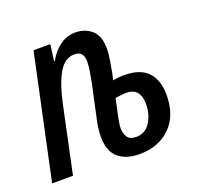

<svg xmlns="http://www.w3.org/2000/svg" viewBox="-106 -663 819 787"><g transform="rotate(-20 304.0 -269.5)"><path d="M376 10Q318 10 284 -18.5Q250 -47 250 -110Q250 -126 252 -144.5Q254 -163 259 -185L290 -328Q295 -353 299 -378Q303 -403 303 -421Q303 -466 263 -466Q221 -466 194 -419.5Q167 -373 149 -288L88 0H-3L112 -539H185L176 -468H179Q201 -507 231 -528Q261 -549 297 -549Q339 -549 368 -524Q397 -499 397 -443Q397 -423 393 -397.5Q389 -372 384 -345L377 -311Q395 -316 426 -316Q496 -316 529 -280.5Q562 -245 562 -181Q562 -91 510.5 -40.5Q459 10 376 10ZM387 -61Q426 -61 448 -95Q470 -129 470 -174Q470 -245 409 -245Q399 -245 386 -243.5Q373 -242 361 -240Q349 -185 343.5 -157.5Q338 -130 338 -116Q338 -94 348.5 -77.5Q359 -61 387 -61Z"/></g></svg>

Font: Noto Sans ExtraCondensed Medium
Style: Italic
Weight: 500
Width: 2
Italic angle: -12°
Designer: Monotype Design Team
Foundry: Monotype Imaging Inc.
Version: Version 2.013; ttfautohint (v1.8.4.7-5d5b)